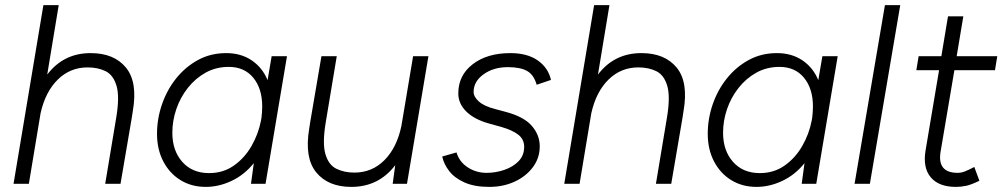

<svg xmlns="http://www.w3.org/2000/svg" viewBox="-20 -720 3926 752"><path d="M33 0 150 -700H210L165 -428Q229 -512 335 -512Q427 -512 473.5 -455Q520 -398 500 -284L496 -258L452 0H392L435 -258Q449 -341 436.5 -383.5Q424 -426 394 -441Q364 -456 323 -456Q255 -456 206.5 -408.5Q158 -361 139 -277L93 0Z M786 12Q730 12 687 -14.5Q644 -41 619.5 -88Q595 -135 595 -196Q595 -255 614.5 -311.5Q634 -368 670 -413Q706 -458 755.5 -485Q805 -512 866 -512Q924 -512 966 -483.5Q1008 -455 1028 -406L1044 -500H1104L1020 0H963L974 -81Q937 -35 887 -11.5Q837 12 786 12ZM799 -42Q854 -42 896 -71.5Q938 -101 965 -148Q992 -195 1002 -247L1004 -258Q1007 -281 1007 -303Q1007 -373 972 -415.5Q937 -458 876 -458Q826 -458 785.5 -435.5Q745 -413 715.5 -375.5Q686 -338 670.5 -292.5Q655 -247 655 -200Q655 -130 694 -86Q733 -42 799 -42Z M1256 -242Q1242 -159 1254.5 -116.5Q1267 -74 1297.5 -59Q1328 -44 1368 -44Q1437 -44 1485.5 -92.5Q1534 -141 1552 -226L1598 -500H1658L1574 0H1518L1528 -73Q1463 12 1356 12Q1265 12 1218.5 -45Q1172 -102 1191 -216L1195 -242L1239 -500H1299Z M1896 12Q1838 12 1799 -5.5Q1760 -23 1739 -50.5Q1718 -78 1712 -107L1768 -123Q1779 -86 1812 -64.5Q1845 -43 1886 -43Q1921 -43 1955 -54.5Q1989 -66 2011 -88.5Q2033 -111 2033 -145Q2033 -174 2010.5 -192Q1988 -210 1943 -223L1896 -236Q1838 -252 1806.5 -283Q1775 -314 1775 -354Q1775 -425 1831.5 -468.5Q1888 -512 1979 -512Q2045 -512 2086 -483.5Q2127 -455 2138 -407L2082 -388Q2071 -427 2044.5 -442Q2018 -457 1969 -457Q1913 -457 1874 -429Q1835 -401 1835 -360Q1835 -341 1855.5 -322.5Q1876 -304 1919 -293L1960 -282Q2032 -263 2063 -227Q2094 -191 2094 -147Q2094 -101 2067 -65Q2040 -29 1995.5 -8.5Q1951 12 1896 12Z M2190 0 2307 -700H2367L2322 -428Q2386 -512 2492 -512Q2584 -512 2630.5 -455Q2677 -398 2657 -284L2653 -258L2609 0H2549L2592 -258Q2606 -341 2593.5 -383.5Q2581 -426 2551 -441Q2521 -456 2480 -456Q2412 -456 2363.5 -408.5Q2315 -361 2296 -277L2250 0Z M2943 12Q2887 12 2844 -14.5Q2801 -41 2776.5 -88Q2752 -135 2752 -196Q2752 -255 2771.5 -311.5Q2791 -368 2827 -413Q2863 -458 2912.5 -485Q2962 -512 3023 -512Q3081 -512 3123 -483.5Q3165 -455 3185 -406L3201 -500H3261L3177 0H3120L3131 -81Q3094 -35 3044 -11.5Q2994 12 2943 12ZM2956 -42Q3011 -42 3053 -71.5Q3095 -101 3122 -148Q3149 -195 3159 -247L3161 -258Q3164 -281 3164 -303Q3164 -373 3129 -415.5Q3094 -458 3033 -458Q2983 -458 2942.5 -435.5Q2902 -413 2872.5 -375.5Q2843 -338 2827.5 -292.5Q2812 -247 2812 -200Q2812 -130 2851 -86Q2890 -42 2956 -42Z M3327 0 3446 -700H3506L3387 0Z M3724 12Q3657 12 3625.5 -25.5Q3594 -63 3605 -130L3658 -445H3569L3578 -500H3667L3693 -656H3753L3727 -500H3886L3877 -445H3718L3664 -126Q3650 -43 3731 -43Q3744 -43 3757.5 -48Q3771 -53 3796 -66L3816 -12Q3783 4 3763 8Q3743 12 3724 12Z"/></svg>

Font: Figtree Light
Style: Italic
Weight: 300
Italic angle: -9.5°
Foundry: Erik Kennedy
Version: Version 2.001; ttfautohint (v1.8.4.7-5d5b);gftools[0.9.27]